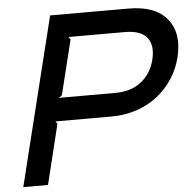

<svg xmlns="http://www.w3.org/2000/svg" viewBox="-55 -866 933 922"><g transform="rotate(-5 411.0 -405.0)"><path d="M690.9 -556.2Q707 -623 677.7 -661.1Q648.4 -699.2 570.8 -699.2H298.8L308.1 -687L243.2 -423.8L228 -412.1H499Q577.1 -412.1 625.7 -451.2Q674.3 -490.2 690.9 -556.2ZM812 -556.2Q798.8 -502.4 768.8 -456.1Q738.8 -409.7 695.8 -375Q652.8 -340.3 595.2 -320.6Q537.6 -300.8 472.2 -300.8H201.2L210 -289.1L139.2 0H20L220.2 -810.1H598.1Q728 -810.1 784.2 -739.7Q840.3 -669.4 812 -556.2Z"/></g></svg>

Font: Sinkin Sans 500 Medium Italic
Style: Regular
Weight: 500
Italic angle: -112°
Designer: Keith Bates
Foundry: K-Type
Version: Sinkin Sans (version 1.0)  by Keith Bates   •   © 2014   www